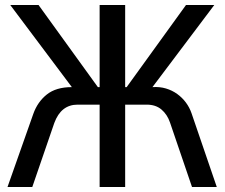

<svg xmlns="http://www.w3.org/2000/svg" viewBox="-20 -747 898 767"><path d="M21 -727H134L371 -399H378V-727H480V-399H486L723 -727H836L589 -399Q618 -401 643 -393.5Q668 -386 688 -371.5Q708 -357 722.5 -337.5Q737 -318 745 -295L846 0H747L659 -258Q648 -290 625 -309.5Q602 -329 566 -329H480V0H378V-329H290Q224 -329 197 -256L109 0H10L113 -292Q130 -340 167 -369.5Q204 -399 267 -399Z"/></svg>

Font: BM YEONSUNG
Style: Regular
Weight: 400
Designer: Bongjin Kim; Myungsoo Han; Jaehyun Keum; Jihee Min; Dokyung Lee; Chorong Kim; Jooyeon Kang; Sang-a Kim;
Foundry: Sandoll Communications Inc.
Version: Version 1.000;PS 1;hotconv 16.6.51;makeotf.lib2.5.65220